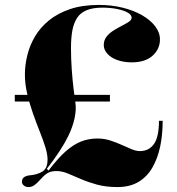

<svg xmlns="http://www.w3.org/2000/svg" viewBox="-20 -744 720 779"><path d="M96 15Q84 15 76.5 8.5Q69 2 69 -6Q69 -20 79 -26Q89 -32 104 -33Q116 -34 129.5 -38Q143 -42 154 -49Q165 -58 169 -69.5Q173 -81 173 -96Q173 -118 164 -147Q155 -176 141 -211Q127 -246 113.5 -284.5Q100 -323 90.5 -363Q81 -403 81 -442Q81 -480 91 -520.5Q101 -561 122.5 -597Q144 -633 179 -661.5Q214 -690 264 -707Q314 -724 382 -724Q432 -724 477 -713Q522 -702 556 -682.5Q590 -663 609.5 -637.5Q629 -612 629 -584Q629 -545 599 -518Q569 -491 514 -491Q483 -491 457 -500Q431 -509 416 -525.5Q401 -542 401 -561Q401 -581 412.5 -595.5Q424 -610 441 -620.5Q458 -631 474.5 -639.5Q491 -648 502.5 -655.5Q514 -663 514 -672Q514 -684 498 -693Q482 -702 455 -707.5Q428 -713 395 -713Q357 -713 331.5 -702.5Q306 -692 292.5 -671Q279 -650 273.5 -620Q268 -590 268 -550Q268 -507 271 -463.5Q274 -420 278.5 -384Q283 -348 286 -326Q290 -299 282.5 -264Q275 -229 257 -192Q244 -165 221.5 -130.5Q199 -96 170 -59L177 -52Q214 -101 245.5 -129Q277 -157 308 -169.5Q339 -182 375 -182Q403 -182 427.5 -174Q452 -166 473 -156.5Q494 -147 513 -139Q532 -131 548 -131Q584 -131 604.5 -159.5Q625 -188 625 -254H640Q640 -198 630 -150Q620 -102 598.5 -64.5Q577 -27 542 -6Q507 15 456 15Q410 15 373.5 5Q337 -5 308.5 -17.5Q280 -30 255.5 -40Q231 -50 209 -50Q190 -50 176.5 -43.5Q163 -37 148 -20Q130 0 119 7.5Q108 15 96 15ZM40 -332V-359H426V-332Z"/></svg>

Font: Kalnia Thin SemiBold
Style: Regular
Weight: 600
Version: Version 1.105